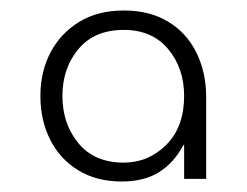

<svg xmlns="http://www.w3.org/2000/svg" viewBox="-20 -733 470 366"><path d="M212 -387Q164 -387 129 -408.5Q94 -430 75.5 -467Q57 -504 57 -550Q57 -596 76 -632.5Q95 -669 130.5 -691Q166 -713 216 -713Q265 -713 300 -692Q335 -671 353.5 -634.5Q372 -598 373 -553V-392H331V-457H330Q312 -423 283.5 -405Q255 -387 212 -387ZM216 -423Q263 -423 297 -457Q331 -491 331 -550Q331 -603 300.5 -639.5Q270 -676 216 -676Q160 -676 129.5 -639.5Q99 -603 99 -550Q99 -497 129.5 -460Q160 -423 216 -423Z"/></svg>

Font: MuseoModerno Thin ExtraLight
Style: Regular
Weight: 250
Version: Version 1.002